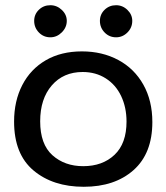

<svg xmlns="http://www.w3.org/2000/svg" viewBox="-20 -714 638 736"><path d="M34 -248Q34 -327 65.5 -388Q97 -449 155.5 -483Q214 -517 294 -517Q372 -517 433.5 -484Q495 -451 529.5 -389.5Q564 -328 564 -246Q564 -126 492 -62Q420 2 301 2Q183 2 108.5 -60.5Q34 -123 34 -248ZM465 -248Q465 -302 444.5 -345.5Q424 -389 385.5 -413.5Q347 -438 297 -438Q223 -438 178.5 -386.5Q134 -335 134 -249Q134 -161 181 -119Q228 -77 299 -77Q373 -77 419 -120.5Q465 -164 465 -248ZM111 -634Q111 -659 129 -676.5Q147 -694 173 -694Q198 -694 217 -676Q236 -658 236 -634Q236 -609 217 -590Q198 -571 173 -571Q147 -571 129 -589.5Q111 -608 111 -634ZM363 -634Q363 -659 381 -676.5Q399 -694 425 -694Q450 -694 468.5 -676Q487 -658 487 -634Q487 -608 468.5 -589.5Q450 -571 425 -571Q399 -571 381 -589.5Q363 -608 363 -634Z"/></svg>

Font: Mali Medium
Style: Regular
Weight: 500
Version: Version 1.000; ttfautohint (v1.6)